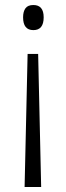

<svg xmlns="http://www.w3.org/2000/svg" viewBox="-20 -556 264 765"><path d="M154 -487Q154 -436 113 -436Q72 -436 72 -487Q72 -510 81.5 -523Q91 -536 113 -536Q154 -536 154 -487ZM90 -341H132L144 189H78Z"/></svg>

Font: Noto Sans Gurmukhi Condensed Light
Style: Regular
Weight: 300
Width: 3
Designer: Jelle Bosma - Monotype Design Team
Foundry: Monotype Imaging Inc.
Version: Version 2.004; ttfautohint (v1.8.4.7-5d5b)